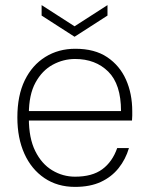

<svg xmlns="http://www.w3.org/2000/svg" viewBox="-20 -720 581 752"><path d="M274 12Q205 12 154 -22.5Q103 -57 75.5 -118Q48 -179 48 -260Q48 -346 77 -405.5Q106 -465 157.5 -497Q209 -529 275 -529Q351 -529 400 -496Q449 -463 473.5 -408Q498 -353 498 -284Q498 -275 498 -267Q498 -259 497 -248H79V-285H454Q454 -390 404 -439.5Q354 -489 274 -489Q228 -489 186.5 -466.5Q145 -444 119 -396.5Q93 -349 93 -273V-256Q93 -179 118 -128.5Q143 -78 184.5 -53Q226 -28 274 -28Q341 -28 380.5 -57Q420 -86 439 -140H485Q472 -96 444.5 -61.5Q417 -27 375 -7.5Q333 12 274 12ZM272 -576 143 -659V-700L272 -617L401 -700V-659Z"/></svg>

Font: DM Sans 11pt ExtraLight
Style: Regular
Weight: 250
Version: Version 4.004;gftools[0.9.30]